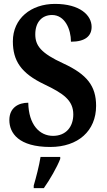

<svg xmlns="http://www.w3.org/2000/svg" viewBox="-20 -744 548 985"><path d="M238 10C380 10 473 -72 473 -201C473 -302 427 -362 306 -418C188 -472 161 -511 161 -568C161 -631 196 -667 247 -667C313 -667 344 -594 344 -530C418 -530 450 -560 450 -606C450 -666 390 -724 262 -724C139 -724 46 -649 46 -532C46 -432 88 -368 208 -311C304 -265 356 -230 356 -157C356 -94 319 -47 252 -47C183 -47 127 -104 125 -217C75 -217 28 -192 28 -128C28 -61 76 10 238 10ZM153 208V221H205C235 179 273 113 289 71V61H188C181 106 165 167 153 208Z"/></svg>

Font: Noto Serif Tamil Condensed
Style: Bold
Weight: 700
Width: 3
Designer: Indian Type Foundry, Tom Grace, and the Monotype Design Team
Foundry: Monotype Imaging Inc.
Version: Version 2.004